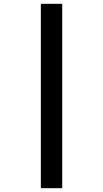

<svg xmlns="http://www.w3.org/2000/svg" viewBox="-20 -843 540 1006"><path d="M194 143V-823H306V143Z"/></svg>

Font: Iosevka
Style: Bold
Weight: 700
Monospace: yes
Designer: Belleve Invis
Foundry: Belleve Invis
Version: Version 32.5.0; ttfautohint (v1.8.4)